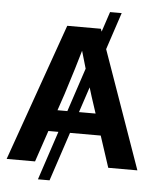

<svg xmlns="http://www.w3.org/2000/svg" viewBox="-60 -870 823 1013"><g transform="rotate(5 351.5 -363.0)"><path d="M543 -819.3 240.7 92.8H179.2L481.4 -819.3ZM5.4 0 262.7 -727.5H440.9L697.8 0H543.5L422.9 -368.2Q402.3 -433.6 380.9 -504.6Q359.4 -575.7 333 -668.9H371.6Q344.7 -575.7 323 -504.6Q301.3 -433.6 280.3 -368.2L155.8 0ZM163.6 -166V-279.3H540V-166Z"/></g></svg>

Font: Inter Cardless Display
Style: Bold
Weight: 700
Designer: Rasmus Andersson
Foundry: rsms
Version: Version 4.001;git-9221beed3